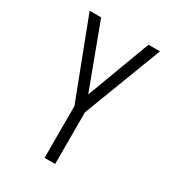

<svg xmlns="http://www.w3.org/2000/svg" viewBox="-178 -838 855 941"><g transform="rotate(30 250.0 -367.5)"><path d="M220 0V-293L51 -735H116L250 -376L384 -735H449L280 -293V0Z"/></g></svg>

Font: Iosevka Fixed Light
Style: Regular
Weight: 300
Monospace: yes
Designer: Belleve Invis
Foundry: Belleve Invis
Version: Version 32.3.0